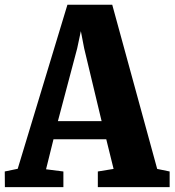

<svg xmlns="http://www.w3.org/2000/svg" viewBox="-40 -766 715 786"><path d="M32.5 -75 236 -746.5H419.5L603.5 -74.5L654.5 -64V0H360.5V-64L425 -74.5L395 -196H179L148.5 -73L219.5 -64V0H-20L-20.5 -64ZM376 -270 304.5 -568.5 291 -638.5 276 -568 197 -270Z"/></svg>

Font: Merriweather 24pt SemiCondensed Black
Style: Regular
Weight: 900
Width: 4
Designer: Eben Sorkin
Foundry: Eben Sorkin
Version: Version 2.100